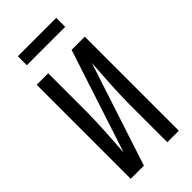

<svg xmlns="http://www.w3.org/2000/svg" viewBox="-280 -990 1061 1061"><g transform="rotate(-45 250.0 -460.0)"><path d="M62 0V-735H152V-441Q152 -402 150.5 -363Q149 -324 147 -285.5Q145 -247 142 -208Q139 -169 137 -130L335 -735H438V0H348V-294Q348 -333 349.5 -372Q351 -411 353 -449.5Q355 -488 358 -527Q361 -566 363 -605L165 0ZM100 -850V-920H400V-850Z"/></g></svg>

Font: Iosevka SS04 Medium
Style: Regular
Weight: 500
Monospace: yes
Designer: Belleve Invis
Foundry: Belleve Invis
Version: Version 19.0.0; ttfautohint (v1.8.4)